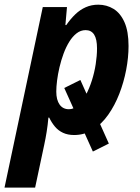

<svg xmlns="http://www.w3.org/2000/svg" viewBox="-64 -576 609 833"><path d="M338.9 81.5 214.8 -194.3 284.7 -229 408.2 46.9ZM-44.4 237.8 121.6 -545.4H226.6L219.7 -467.3H223.6Q241.7 -493.7 262.5 -513.7Q283.2 -533.7 308.1 -544.7Q333 -555.7 362.3 -555.7Q398.9 -555.7 428.7 -537.4Q458.5 -519 476.1 -479.5Q493.7 -439.9 493.7 -376.5Q493.7 -326.7 483.4 -272.9Q473.1 -219.2 453.6 -168.9Q434.1 -118.7 405.5 -78.1Q377 -37.6 339.8 -13.9Q302.7 9.8 257.8 9.8Q230 9.8 209.5 0.2Q189 -9.3 174.6 -26.4Q160.2 -43.5 149.4 -65.9H146Q143.1 -32.7 138.4 -3.9Q133.8 24.9 127.9 52.2L88.4 237.8ZM234.9 -102.1Q256.3 -102.1 274.9 -118.9Q293.5 -135.7 308.6 -164.1Q323.7 -192.4 334.7 -227.1Q345.7 -261.7 351.3 -297.9Q356.9 -334 356.9 -366.2Q356.9 -406.2 344.5 -425.8Q332 -445.3 307.6 -445.3Q286.1 -445.3 268.3 -431.4Q250.5 -417.5 236.3 -394.5Q222.2 -371.6 211.7 -343Q201.2 -314.5 194.1 -284.2Q187 -253.9 183.6 -226.6Q180.2 -199.2 180.2 -178.7Q180.2 -142.6 194.6 -122.3Q209 -102.1 234.9 -102.1Z"/></svg>

Font: Open Sans SemiCondensed
Style: Bold Italic
Weight: 700
Width: 4
Italic angle: -12°
Designer: Monotype Design Team
Foundry: Monotype Imaging Inc.
Version: Version 3.003